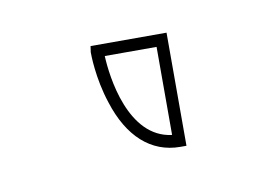

<svg xmlns="http://www.w3.org/2000/svg" viewBox="-33 -754 314 219"><g transform="rotate(-10 124.5 -644.5)"><path d="M155 -696V-594C105 -600 96 -672 95 -696ZM169 -579V-710H81L80 -703C80 -701 80 -673 90 -643C103 -602 128 -579 162 -579Z"/></g></svg>

Font: Platiipus Light
Style: Light
Weight: 400
Version: Version 001.000